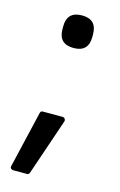

<svg xmlns="http://www.w3.org/2000/svg" viewBox="-99 -523 434 695"><g transform="rotate(15 118.0 -175.0)"><path d="M120.1 -356Q64 -356 64 -412.1V-421.9Q64 -478 120.1 -478Q175.8 -478 175.8 -421.9V-412.1Q175.8 -356 120.1 -356ZM23.9 127.9Q18.6 127.9 15.1 124Q11.7 120.1 13.2 115.2L63 -97.2Q64.9 -105 71.8 -105H147Q152.3 -105 155.5 -100.3Q158.7 -95.7 157.2 -90.8L85 121.1Q82 127.9 76.2 127.9Z"/></g></svg>

Font: Sofia Sans
Style: Regular
Weight: 400
Designer: Botio Nikoltchev, Ani Petrova
Foundry: lettersoup
Version: Version 4.100